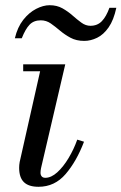

<svg xmlns="http://www.w3.org/2000/svg" viewBox="-20 -707 466 737"><path d="M128 10Q90 10 71.8 -7.8Q53.5 -25.5 53.5 -63Q53.5 -67 54 -73.8Q54.5 -80.5 55.5 -85L134 -433.5H69V-460H230.5L137.5 -61.5Q136.5 -57 136 -52.2Q135.5 -47.5 135.5 -43.5Q135.5 -35.5 140 -30Q144.5 -24.5 154 -24.5Q176.5 -24.5 199.8 -45.5Q223 -66.5 243.2 -100.2Q263.5 -134 276.5 -171L302.5 -163Q274 -88 232 -39Q190 10 128 10ZM303.5 -550Q273 -550 250.8 -562Q228.5 -574 210.2 -589.5Q192 -605 174.8 -617Q157.5 -629 136.5 -629Q109.5 -629 93.5 -612.2Q77.5 -595.5 63.5 -560H37Q47 -602.5 69.2 -630.8Q91.5 -659 118.8 -673Q146 -687 170.5 -687Q198.5 -687 219.8 -675Q241 -663 258.5 -647.5Q276 -632 292.5 -620Q309 -608 327 -608Q354 -608 371 -625.8Q388 -643.5 400 -677H426.5Q416.5 -630 397 -602Q377.5 -574 352.8 -562Q328 -550 303.5 -550Z"/></svg>

Font: Bodoni Moda 9pt
Style: Italic
Weight: 400
Italic angle: -13°
Designer: Owen Earl
Foundry: indestructible type
Version: Version 2.005